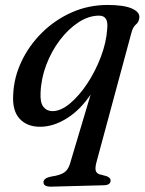

<svg xmlns="http://www.w3.org/2000/svg" viewBox="-20 -488 570 755"><path d="M181 246Q151 246.5 151 228.5Q151 221 158 215.2Q165 209.5 183 206Q217 201 232.5 190.2Q248 179.5 255 156.5L336.5 -116.5Q296 -56 243 -22.8Q190 10.5 137.5 10.5Q86 10.5 56.8 -21.5Q27.5 -53.5 32 -118Q35 -184.5 64.8 -247Q94.5 -309.5 145 -359.5Q195.5 -409.5 261.5 -439Q327.5 -468.5 403 -468.5Q466.5 -468.5 498 -454.8Q529.5 -441 528 -419.5Q526.5 -401.5 514.8 -392Q503 -382.5 497 -360L359 151Q353.5 172.5 356.5 183Q359.5 193.5 371.5 197.5L398.5 204.5Q415 211 415 221.5Q415 240 388 240.5ZM139.5 -122.5Q137.5 -84.5 150.8 -67.8Q164 -51 186.5 -51Q219 -51 255 -81Q291 -111 323 -159.2Q355 -207.5 376.5 -264Q398 -320.5 401.5 -373.5Q404.5 -402 396.2 -414.2Q388 -426.5 370 -426.5Q329 -426.5 289 -400.5Q249 -374.5 215.8 -330.8Q182.5 -287 162 -233Q141.5 -179 139.5 -122.5Z"/></svg>

Font: Fraunces 9pt S000
Style: Italic
Weight: 400
Italic angle: -16°
Version: Version 1.000; ttfautohint (v1.8.3)